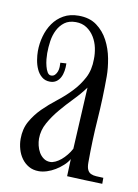

<svg xmlns="http://www.w3.org/2000/svg" viewBox="-61 -565 389 540"><g transform="rotate(10 134.0 -295.0)"><path d="M168.9 -121.1Q163.1 -110.8 153.3 -102.1Q143.6 -93.3 132.3 -86.4Q121.1 -79.6 108.9 -75.7Q96.7 -71.8 85.9 -71.8Q69.3 -71.8 57.1 -78.9Q44.9 -85.9 36.6 -97.4Q28.3 -108.9 24.2 -123.3Q20 -137.7 20 -152.8Q20 -181.2 32.2 -202.9Q44.4 -224.6 62.5 -242.7Q80.6 -260.7 102.1 -277.3Q123.5 -293.9 141.6 -313Q159.7 -332 171.9 -355Q184.1 -377.9 184.1 -409.2Q184.6 -424.3 181.2 -440.9Q177.7 -457.5 169.2 -471.4Q160.6 -485.4 147.5 -494.1Q134.3 -502.9 116.2 -502.9Q96.7 -502.9 84.2 -493.7Q71.8 -484.4 64.5 -470Q57.1 -455.6 54.4 -437.7Q51.8 -419.9 51.8 -402.8Q51.8 -396 52.7 -385.7Q53.7 -375.5 56.2 -366Q58.6 -356.4 62.7 -349.6Q66.9 -342.8 73.2 -342.8Q80.1 -342.8 84.2 -347.2Q88.4 -351.6 90.6 -357.7Q92.8 -363.8 93 -370.6Q93.3 -377.4 92.8 -382.8L109.9 -383.8Q110.4 -372.6 108.6 -362.1Q106.9 -351.6 102.5 -343.3Q98.1 -335 90.8 -330.1Q83.5 -325.2 73.2 -325.2Q59.1 -325.2 49.6 -333.3Q40 -341.3 34.7 -353.3Q29.3 -365.2 27.1 -378.9Q24.9 -392.6 24.9 -403.8Q24.9 -425.8 30.8 -446.8Q36.6 -467.8 48.3 -484.6Q60.1 -501.5 78.1 -511.7Q96.2 -522 121.1 -522Q152.3 -522 172.9 -506.8Q193.4 -491.7 205.6 -468.5Q217.8 -445.3 222.9 -418.2Q228 -391.1 228 -367.2Q228 -305.2 223.6 -243.9Q219.2 -182.6 219.2 -120.1Q219.2 -106.4 222.7 -99.4Q226.1 -92.3 232.4 -89.4Q238.8 -86.4 247.8 -85.9Q256.8 -85.4 268.1 -85V-67.9Q242.2 -68.8 217 -69.6Q191.9 -70.3 167 -71.8ZM112.8 -103Q119.6 -103 127.7 -106.7Q135.7 -110.4 143.6 -116.9Q151.4 -123.5 158.4 -132.1Q165.5 -140.6 170.9 -150.9L180.2 -327.1Q166 -307.6 147.2 -288.3Q128.4 -269 111.6 -249Q94.7 -229 82.8 -207.5Q70.8 -186 70.8 -162.1Q70.8 -153.3 73.2 -142.8Q75.7 -132.3 80.8 -123.5Q85.9 -114.7 94 -108.9Q102.1 -103 112.8 -103Z"/></g></svg>

Font: Bigelow Rules
Style: Regular
Weight: 400
Designer: Astigmatic (AOETI)
Foundry: Astigmatic (AOETI)
Version: Version 1.001